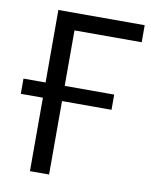

<svg xmlns="http://www.w3.org/2000/svg" viewBox="-79 -743 629 802"><g transform="rotate(10 235.5 -342.0)"><path d="M469.7 -683.6Q377.9 -683.6 103.5 -683.6Q103.5 -606.4 103.5 -376Q80.1 -376 9.8 -376Q9.8 -360.4 9.8 -311.5Q33.2 -311.5 103.5 -311.5Q103.5 -233.4 103.5 0Q124 0 184.6 0Q184.6 -78.1 184.6 -311.5Q237.3 -311.5 394.5 -311.5Q394.5 -327.1 394.5 -376Q341.8 -376 184.6 -376Q184.6 -434.6 184.6 -611.3Q255.9 -611.3 469.7 -611.3Q469.7 -628.9 469.7 -683.6Z"/></g></svg>

Font: Aptus Gothic JP
Style: Medium
Weight: 400
Designer: Fuminori Ogawa / Motoya
Version: Version 1